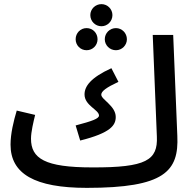

<svg xmlns="http://www.w3.org/2000/svg" viewBox="-20 -888 936 929"><path d="M471 -761C500 -761 524 -785 524 -815C524 -844 500 -868 471 -868C441 -868 417 -844 417 -815C417 -785 441 -761 471 -761ZM399 -645C429 -645 452 -669 452 -698C452 -728 429 -752 399 -752C369 -752 346 -728 346 -698C346 -669 369 -645 399 -645ZM541 -645C570 -645 594 -669 594 -698C594 -728 570 -752 541 -752C511 -752 487 -728 487 -698C487 -669 511 -645 541 -645ZM400 21C776 21 846 -59 838 -231L818 -719H719L739 -227C744 -113 688 -77 426 -78C197 -78 130 -121 130 -217C130 -250 142 -299 150 -332L61 -353C46 -303 31 -242 31 -188C31 -47 148 21 400 21ZM368 -208C516 -245 540 -282 540 -322C540 -376 470 -406 470 -430C470 -446 493 -464 553 -492L519 -558C418 -512 389 -470 389 -431C389 -377 459 -357 459 -329C459 -314 426 -302 346 -281Z"/></svg>

Font: Noto Sans Arabic UI Md
Style: Regular
Weight: 500
Designer: Monotype Design Team, Nadine Chahine and Nizar Qandah
Foundry: Monotype Imaging Inc.
Version: Version 2.010